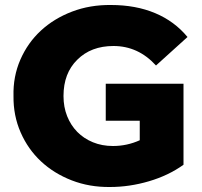

<svg xmlns="http://www.w3.org/2000/svg" viewBox="-20 -734 810 768"><path d="M403 -399H714V-75Q654 -32 576 -9Q498 14 420 14Q338 15 267 -12.5Q196 -40 144 -88.5Q92 -137 62.5 -204.5Q33 -272 34 -350Q32 -428 61.5 -495.5Q91 -563 143.5 -611.5Q196 -660 268 -687.5Q340 -715 424 -714Q523 -714 600.5 -681.5Q678 -649 730 -586L604 -472Q533 -550 434 -550Q344 -550 289 -495Q234 -441 234 -350Q234 -306 248.5 -269.5Q263 -233 289 -206.5Q315 -180 351.5 -165Q388 -150 432 -150Q488 -150 539 -173V-251H403Z"/></svg>

Font: CMG Sans ExtraBold
Style: Regular
Weight: 800
Designer: Julieta Ulanovsky
Foundry: Julieta Ulanovsky
Version: Version 7.200